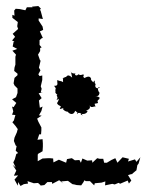

<svg xmlns="http://www.w3.org/2000/svg" viewBox="-20 -606 511 636"><path d="M235 -229C231 -229 247 -239 254 -223C251 -226 248 -225 247 -229C270 -224 274 -244 266 -239C263 -237 267 -241 267 -241C270 -241 283 -246 276 -258C284 -242 296 -262 298 -248C293 -266 289 -261 303 -264C309 -270 296 -268 309 -278C310 -280 309 -287 311 -283C306 -282 309 -288 296 -286C312 -289 307 -295 310 -298C298 -313 309 -322 310 -315C301 -311 292 -316 297 -328C293 -329 294 -332 294 -340C287 -328 285 -341 291 -333C283 -336 279 -346 282 -346C279 -350 276 -357 259 -347C263 -347 252 -351 257 -354C259 -367 250 -352 240 -360C236 -357 235 -354 228 -358C234 -368 224 -357 214 -368C215 -370 216 -365 219 -349C201 -365 202 -349 195 -350C201 -343 204 -359 187 -345C194 -355 187 -352 189 -334C182 -339 178 -336 170 -341C168 -330 175 -326 163 -320C178 -328 164 -320 159 -322C170 -308 161 -315 164 -303C164 -303 160 -300 170 -292C161 -283 169 -296 169 -287C175 -279 158 -268 175 -279C172 -261 163 -269 176 -255C166 -267 182 -249 184 -255C180 -254 183 -253 178 -247C178 -241 194 -253 189 -244C189 -244 196 -234 210 -236C204 -235 211 -242 203 -238C209 -227 224 -223 229 -239C237 -233 239 -231 237 -228ZM113 -580 107 -586 86 -584 88 -582H69L64 -572L45 -576L32 -577L27 -571L28 -554L21 -557V-547L39 -533L37 -519L40 -510L22 -494L30 -484L20 -472L28 -468L25 -467L22 -452L37 -444L21 -438L33 -425L31 -418V-392L28 -382L27 -371L38 -362V-357L28 -348L25 -330L28 -323L38 -313V-298L33 -284L20 -277L34 -265L25 -251L20 -253L24 -237L20 -226L31 -225L26 -207L21 -201L32 -188L39 -178L38 -176L36 -168L28 -150L26 -139L32 -124L35 -122L32 -107L40 -99L34 -96L29 -78L24 -68L32 -51L22 -60L34 -41L26 -24L40 -25L28 -11L39 9L40 -3L48 10L59 4L73 2L71 -6L92 1L106 0L116 9H112L127 7L137 -3H152L153 3L176 -9L190 2L183 -5L205 -7L220 4L226 5L234 7L249 8L256 -2L260 -9L264 -6H278L292 8L294 1L316 -1L329 -5L328 8L352 3L360 5L372 0H375L377 3L403 -8L407 2L415 -8L404 -26L421 -31L415 -28L432 -42L435 -59L439 -64L445 -85L432 -70L427 -78L404 -71L407 -80C400 -82 393 -83 386 -85L369 -67L362 -82L349 -76L334 -67H325L322 -80H310L302 -82L286 -67L285 -75L269 -74L253 -81L248 -67L243 -76L228 -75L218 -82L202 -79L199 -67L175 -77L157 -68L156 -81L145 -82H140L121 -81L105 -72V-94L107 -97L121 -105L122 -120V-131L121 -145L104 -143L110 -161H116L117 -174V-184L107 -203L103 -213L118 -223L109 -224L117 -238L121 -253L112 -249L109 -273L118 -281L108 -297L122 -300H115L118 -312L115 -320L120 -341V-356L111 -354L107 -360L114 -373L109 -382L115 -407L113 -405L106 -425L113 -437V-447L118 -449L111 -457V-473L119 -480H122L112 -502L123 -507L121 -518L108 -538V-545L122 -543L115 -569L112 -575L116 -576Z"/></svg>

Font: Charger Distortion
Style: 1
Weight: 400
Designer: Jasper
Foundry: Cannot Into Space Fonts
Version: Version 0.98